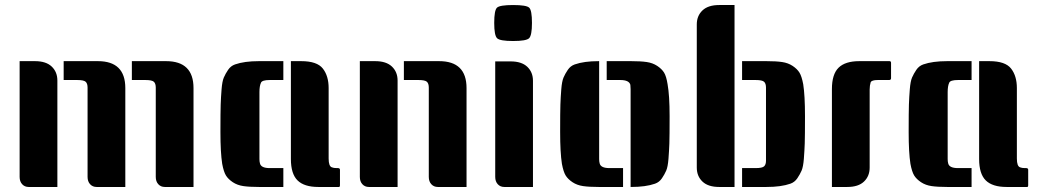

<svg xmlns="http://www.w3.org/2000/svg" viewBox="-20 -743 4127 763"><path d="M504 -500H640Q749 -500 749 -393V0H635Q619 0 609 -11Q599 -22 599 -40V-395Q599 -411 591.5 -418Q584 -425 558 -425H504ZM58 -500H119Q163 -500 185.5 -478.5Q208 -457 208 -423V0H94Q78 0 68 -11Q58 -22 58 -40ZM233 -500H369Q478 -500 478 -393V0H364Q348 0 338 -11Q328 -22 328 -40V-395Q328 -411 320.5 -418Q313 -425 287 -425H233Z M1106 -425H1052Q1021 -425 1017 -414Q1011 -401 1011 -377V-123Q1011 -121 1011 -111Q1011 -101 1013 -94Q1017 -75 1052 -75H1106V0H1009Q971 0 947 -3.5Q923 -7 905 -19Q887 -31 878 -45.5Q869 -60 863 -92Q856 -137 856 -218Q856 -299 857 -327.5Q858 -356 860.5 -388Q863 -420 869.5 -435Q876 -450 886.5 -465.5Q897 -481 914 -487Q951 -500 1009 -500H1106ZM1331 -7Q1331 0 1327 0H1245Q1189 0 1162.5 -26Q1136 -52 1136 -111V-500H1177Q1240 -500 1263 -470.5Q1286 -441 1286 -393V-113Q1286 -82 1299 -78Q1306 -75 1318 -75H1323Q1331 -75 1331 -68Z M1585 -500H1725Q1834 -500 1834 -393V0H1720Q1704 0 1694 -11Q1684 -22 1684 -40V-395Q1684 -411 1676.5 -418Q1669 -425 1643 -425H1585ZM1410 -500H1471Q1515 -500 1537.5 -478.5Q1560 -457 1560 -423V0H1446Q1430 0 1420 -11Q1410 -22 1410 -40Z M1948 -499H2009Q2053 -499 2075.5 -477.5Q2098 -456 2098 -422V0H1984Q1968 0 1958 -11Q1948 -22 1948 -40ZM1955 -712.5Q1966 -723 2019 -723Q2072 -723 2083 -712.5Q2094 -702 2094 -652Q2094 -602 2082.5 -591Q2071 -580 2019 -580Q1967 -580 1955.5 -591Q1944 -602 1944 -652Q1944 -702 1955 -712.5Z M2391 -500H2488Q2526 -500 2550 -496.5Q2574 -493 2592 -481Q2610 -469 2619 -454.5Q2628 -440 2633 -408Q2641 -363 2641 -282Q2641 -201 2640 -172.5Q2639 -144 2636.5 -112Q2634 -80 2627.5 -65Q2621 -50 2610.5 -34.5Q2600 -19 2583 -13Q2546 0 2488 0H2486V-377Q2486 -379 2486 -389Q2486 -399 2485 -406Q2480 -425 2445 -425H2391ZM2361 -500V-123Q2361 -121 2361 -111Q2361 -101 2363 -94Q2367 -75 2402 -75H2456V0H2359Q2321 0 2297 -3.5Q2273 -7 2255 -19Q2237 -31 2228 -45.5Q2219 -60 2213 -92Q2206 -137 2206 -218Q2206 -299 2207 -327.5Q2208 -356 2210.5 -388Q2213 -420 2219.5 -435Q2226 -450 2236.5 -465.5Q2247 -481 2264 -487Q2301 -500 2359 -500Z M2899 0H2838Q2794 0 2771.5 -21.5Q2749 -43 2749 -77V-646Q2749 -680 2771.5 -701.5Q2794 -723 2838 -723H2899ZM2929 -500H3026Q3064 -500 3088 -496.5Q3112 -493 3130 -481Q3148 -469 3157 -454.5Q3166 -440 3172 -408Q3179 -363 3179 -282Q3179 -201 3178 -172.5Q3177 -144 3174.5 -112Q3172 -80 3165.5 -65Q3159 -50 3148.5 -34.5Q3138 -19 3121 -13Q3084 0 3026 0H2929V-75H2983Q3009 -75 3016.5 -82Q3024 -89 3024 -104V-395Q3024 -411 3016.5 -418Q3009 -425 2983 -425H2929Z M3395 -500H3515Q3521 -500 3521 -493V-432Q3521 -425 3513 -425H3468Q3444 -425 3440 -416Q3436 -403 3436 -387V-77Q3436 -43 3413.5 -21.5Q3391 0 3347 0H3286V-389Q3286 -448 3312.5 -474Q3339 -500 3395 -500Z M3841 -425H3787Q3756 -425 3752 -414Q3746 -401 3746 -377V-123Q3746 -121 3746 -111Q3746 -101 3748 -94Q3752 -75 3787 -75H3841V0H3744Q3706 0 3682 -3.5Q3658 -7 3640 -19Q3622 -31 3613 -45.5Q3604 -60 3598 -92Q3591 -137 3591 -218Q3591 -299 3592 -327.5Q3593 -356 3595.5 -388Q3598 -420 3604.5 -435Q3611 -450 3621.5 -465.5Q3632 -481 3649 -487Q3686 -500 3744 -500H3841ZM4066 -7Q4066 0 4062 0H3980Q3924 0 3897.5 -26Q3871 -52 3871 -111V-500H3912Q3975 -500 3998 -470.5Q4021 -441 4021 -393V-113Q4021 -82 4034 -78Q4041 -75 4053 -75H4058Q4066 -75 4066 -68Z"/></svg>

Font: Keania One
Style: Regular
Weight: 400
Designer: Julia Petretta
Foundry: Julia Petretta
Version: Version 1.003